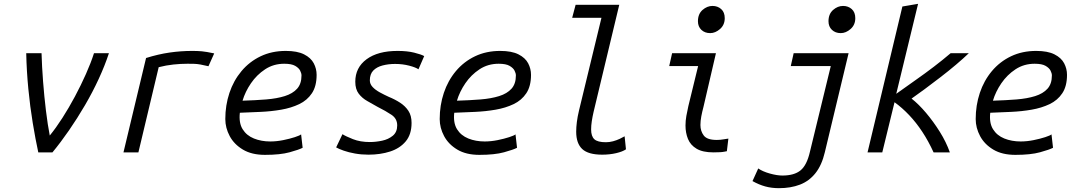

<svg xmlns="http://www.w3.org/2000/svg" viewBox="-20 -796 5640 1003"><path d="M180 0Q165 -69 151 -154Q137 -239 128 -332Q119 -425 117 -518H197Q199 -449 205 -370.5Q211 -292 220 -218Q229 -144 240 -88Q272 -127 306 -180Q340 -233 371.5 -292Q403 -351 429 -409.5Q455 -468 471 -518H549Q528 -454 496 -384.5Q464 -315 424 -246.5Q384 -178 340.5 -115Q297 -52 254 0Z M625 0 743 -493Q807 -513 866 -521.5Q925 -530 985 -530Q1012 -530 1034.5 -528Q1057 -526 1099 -517L1069 -450Q1044 -456 1027 -459Q1010 -462 995.5 -462.5Q981 -463 960 -463Q924 -463 886 -459Q848 -455 809 -445L703 0Z M1364 13Q1295 13 1249 -14.5Q1203 -42 1180 -85Q1157 -128 1157 -174Q1157 -246 1178.5 -310.5Q1200 -375 1241.5 -424.5Q1283 -474 1341.5 -502Q1400 -530 1473 -530Q1533 -530 1568.5 -512Q1604 -494 1619 -465.5Q1634 -437 1634 -405Q1634 -346 1609.5 -309Q1585 -272 1543 -252Q1501 -232 1449 -223Q1397 -214 1341 -211.5Q1285 -209 1233 -207Q1227 -154 1247.5 -121Q1268 -88 1306.5 -72.5Q1345 -57 1392 -57Q1425 -57 1459.5 -64Q1494 -71 1520 -79.5Q1546 -88 1553 -94L1561 -24Q1542 -14 1493 -0.5Q1444 13 1364 13ZM1247 -270Q1314 -272 1370 -276.5Q1426 -281 1467.5 -294Q1509 -307 1532 -332.5Q1555 -358 1555 -402Q1555 -413 1548 -427Q1541 -441 1522 -452Q1503 -463 1465 -463Q1409 -463 1365 -434Q1321 -405 1291 -361Q1261 -317 1247 -270Z M1905 12Q1868 12 1834.5 6Q1801 0 1775.5 -9Q1750 -18 1736 -26L1769 -95Q1786 -84 1824 -69Q1862 -54 1912 -54Q1943 -54 1976 -61Q2009 -68 2032 -87Q2055 -106 2055 -141Q2055 -176 2025.5 -196Q1996 -216 1952 -238Q1926 -253 1899 -268Q1872 -283 1854 -306.5Q1836 -330 1836 -369Q1836 -443 1895 -486.5Q1954 -530 2057 -530Q2107 -530 2143.5 -521Q2180 -512 2196 -503L2166 -434Q2152 -444 2117.5 -453Q2083 -462 2044 -462Q2009 -462 1978.5 -454Q1948 -446 1930 -427.5Q1912 -409 1912 -376Q1912 -357 1926.5 -341.5Q1941 -326 1964 -313.5Q1987 -301 2011 -290Q2043 -277 2070 -259.5Q2097 -242 2113.5 -217Q2130 -192 2130 -154Q2130 -94 2099.5 -57.5Q2069 -21 2018 -4.5Q1967 12 1905 12Z M2484 13Q2415 13 2369 -14.5Q2323 -42 2300 -85Q2277 -128 2277 -174Q2277 -246 2298.5 -310.5Q2320 -375 2361.5 -424.5Q2403 -474 2461.5 -502Q2520 -530 2593 -530Q2653 -530 2688.5 -512Q2724 -494 2739 -465.5Q2754 -437 2754 -405Q2754 -346 2729.5 -309Q2705 -272 2663 -252Q2621 -232 2569 -223Q2517 -214 2461 -211.5Q2405 -209 2353 -207Q2347 -154 2367.5 -121Q2388 -88 2426.5 -72.5Q2465 -57 2512 -57Q2545 -57 2579.5 -64Q2614 -71 2640 -79.5Q2666 -88 2673 -94L2681 -24Q2662 -14 2613 -0.5Q2564 13 2484 13ZM2367 -270Q2434 -272 2490 -276.5Q2546 -281 2587.5 -294Q2629 -307 2652 -332.5Q2675 -358 2675 -402Q2675 -413 2668 -427Q2661 -441 2642 -452Q2623 -463 2585 -463Q2529 -463 2485 -434Q2441 -405 2411 -361Q2381 -317 2367 -270Z M3126 12Q3053 12 3021.5 -17.5Q2990 -47 2990 -108Q2990 -131 2993.5 -159Q2997 -187 3005 -220L3122 -703H2969L2987 -771H3215L3081 -212Q3075 -186 3071.5 -163Q3068 -140 3068 -120Q3068 -84 3085 -68.5Q3102 -53 3145 -53Q3164 -53 3182.5 -58Q3201 -63 3217 -70.5Q3233 -78 3243 -84L3250 -16Q3233 -4 3199 4Q3165 12 3126 12Z M3707 0Q3651 0 3619 -19Q3587 -38 3574 -70Q3561 -102 3561 -140Q3561 -165 3565.5 -190.5Q3570 -216 3576 -242L3627 -451H3476L3491 -518H3720L3655 -238Q3648 -212 3643.5 -188Q3639 -164 3639 -143Q3639 -111 3656.5 -88Q3674 -65 3724 -65Q3743 -65 3759 -68Q3775 -71 3785 -72L3777 -5Q3779 -7 3763.5 -3.5Q3748 0 3707 0ZM3690 -623Q3662 -623 3644 -640Q3626 -657 3626 -685Q3626 -723 3650 -744Q3674 -765 3702 -765Q3729 -765 3747.5 -748.5Q3766 -732 3766 -701Q3766 -666 3741.5 -644.5Q3717 -623 3690 -623Z M4049 187Q4011 187 3978 178Q3945 169 3911 150L3941 84Q3964 100 4001.5 110.5Q4039 121 4067 121Q4129 121 4162 94Q4195 67 4211 -3L4320 -451H4111L4126 -518H4413L4289 -1Q4273 67 4240 108.5Q4207 150 4159 168.5Q4111 187 4049 187ZM4372 -623Q4344 -623 4326 -640Q4308 -657 4308 -685Q4308 -723 4332 -744Q4356 -765 4384 -765Q4411 -765 4429.5 -748.5Q4448 -732 4448 -701Q4448 -666 4423.5 -644.5Q4399 -623 4372 -623Z M4512 0 4694 -762 4776 -776 4662 -306Q4712 -342 4762 -377Q4812 -412 4858.5 -447.5Q4905 -483 4946 -518H5041Q5013 -491 4974 -458Q4935 -425 4892 -392Q4849 -359 4810 -330Q4771 -301 4742 -281Q4779 -252 4817.5 -206.5Q4856 -161 4889.5 -107.5Q4923 -54 4942 0H4857Q4830 -59 4798 -107.5Q4766 -156 4729.5 -194.5Q4693 -233 4653 -262L4589 0Z M5284 13Q5215 13 5169 -14.5Q5123 -42 5100 -85Q5077 -128 5077 -174Q5077 -246 5098.5 -310.5Q5120 -375 5161.5 -424.5Q5203 -474 5261.5 -502Q5320 -530 5393 -530Q5453 -530 5488.5 -512Q5524 -494 5539 -465.5Q5554 -437 5554 -405Q5554 -346 5529.5 -309Q5505 -272 5463 -252Q5421 -232 5369 -223Q5317 -214 5261 -211.5Q5205 -209 5153 -207Q5147 -154 5167.5 -121Q5188 -88 5226.5 -72.5Q5265 -57 5312 -57Q5345 -57 5379.5 -64Q5414 -71 5440 -79.5Q5466 -88 5473 -94L5481 -24Q5462 -14 5413 -0.5Q5364 13 5284 13ZM5167 -270Q5234 -272 5290 -276.5Q5346 -281 5387.5 -294Q5429 -307 5452 -332.5Q5475 -358 5475 -402Q5475 -413 5468 -427Q5461 -441 5442 -452Q5423 -463 5385 -463Q5329 -463 5285 -434Q5241 -405 5211 -361Q5181 -317 5167 -270Z"/></svg>

Font: Ubuntu Sans Mono
Style: Italic
Weight: 400
Italic angle: -13.5°
Monospace: yes
Designer: Dalton Maag Ltd
Foundry: Dalton Maag Ltd
Version: Version 1.006